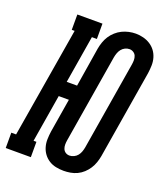

<svg xmlns="http://www.w3.org/2000/svg" viewBox="-163 -839 811 941"><g transform="rotate(20 242.0 -368.5)"><path d="M279 8Q259 8 239 4Q219 0 202.5 -10.5Q186 -21 174.5 -36.5Q163 -52 157.5 -71Q152 -90 152.5 -110.5Q153 -131 156 -152L185 -328H132L91 -80H106V0H-25V-80H0L96 -655H81V-735H212V-655H186L145 -407H199L232 -612Q235 -629 241 -646.5Q247 -664 257 -679.5Q267 -695 281.5 -708Q296 -721 312.5 -729Q329 -737 347 -741Q365 -745 383 -745Q403 -745 422.5 -740Q442 -735 458.5 -724.5Q475 -714 486.5 -698.5Q498 -683 503.5 -664Q509 -645 508.5 -624.5Q508 -604 505 -583L429 -123Q426 -106 420 -88.5Q414 -71 404 -55.5Q394 -40 380 -27Q366 -14 349 -6Q332 2 314 5Q296 8 279 8ZM281 -72Q292 -72 303.5 -77.5Q315 -83 322.5 -92.5Q330 -102 334 -113.5Q338 -125 340 -136L416 -596Q418 -608 418 -619.5Q418 -631 414 -641Q410 -651 400.5 -657Q391 -663 380 -663Q368 -663 357 -657.5Q346 -652 338.5 -642.5Q331 -633 327 -621.5Q323 -610 321 -599L245 -139Q243 -127 243 -115.5Q243 -104 247 -94Q251 -84 260 -78Q269 -72 281 -72Z"/></g></svg>

Font: Iosevka Curly Slab MdObl
Style: Regular
Weight: 500
Italic angle: -9°
Monospace: yes
Designer: Belleve Invis
Foundry: Belleve Invis
Version: Version 11.0.0; ttfautohint (v1.8.3)